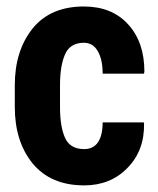

<svg xmlns="http://www.w3.org/2000/svg" viewBox="-20 -558 484 589"><path d="M238.3 -100.6Q265.6 -100.6 280.3 -121.1Q294.9 -142.6 294.9 -182.6Q336.9 -182.6 420.9 -182.6Q420.9 -181.6 421.9 -179.7Q423.8 -96.7 371.1 -43Q319.3 10.7 238.3 10.7Q135.7 10.7 80.1 -56.6Q25.4 -124 25.4 -229.5Q25.4 -235.4 25.4 -247.1Q25.4 -259.8 25.4 -296.9Q25.4 -402.3 80.1 -470.7Q134.8 -538.1 237.3 -538.1Q323.2 -538.1 373 -483.4Q422.9 -428.7 422.9 -338.9Q422.9 -335.9 421.9 -334Q421.9 -333 421.9 -332Q389.6 -332 294.9 -332Q294.9 -375 280.3 -400.4Q265.6 -426.8 237.3 -426.8Q195.3 -426.8 179.7 -391.6Q164.1 -356.4 164.1 -296.9Q164.1 -274.4 164.1 -229.5Q164.1 -168.9 179.7 -134.8Q195.3 -100.6 238.3 -100.6Z"/></svg>

Font: Noto Sans Hebrew DECATHLON 
Style: Bold
Weight: 400
Designer: Monotype Design Team
Version: Version 2.000;GOOG;noto-fonts:20170220:a8a215d2e889